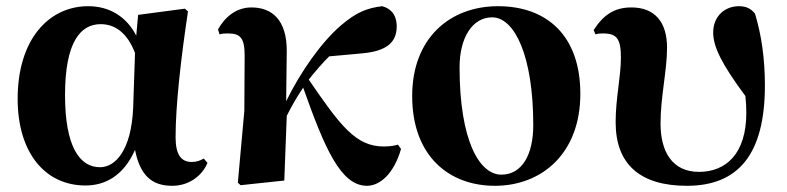

<svg xmlns="http://www.w3.org/2000/svg" viewBox="-20 -583 2541 620"><path d="M256 16C317 16 378 -13 416 -99C432 -18 469 17 536 17C591 17 633 -16 650 -57L638 -71C627 -65 616 -60 599 -60C564 -60 547 -85 547 -140C547 -242 564 -393 587 -546L577 -555L426 -535L420 -468C389 -528 335 -563 265 -563C137 -563 37 -455 37 -264C37 -88 127 16 256 16ZM416 -412 410 -235C404 -95 351 -43 303 -43C237 -43 190 -110 190 -276C190 -449 241 -505 305 -505C350 -505 390 -479 416 -412Z M1165 17C1207 17 1252 -22 1275 -102L1265 -116C1256 -113 1241 -110 1219 -110C1129 -110 1079 -177 977 -326C999 -354 1021 -379 1043 -401L1153 -411C1222 -418 1261 -442 1261 -497C1261 -538 1240 -556 1214 -563C1166 -557 1131 -544 1081 -501C1018 -447 951 -352 904 -256L906 -416C907 -519 858 -559 792 -559C741 -559 705 -526 684 -488L689 -472C698 -475 707 -475 716 -475C756 -475 770 -461 770 -403L769 -225L748 7L757 15L898 0L906 -209C924 -245 939 -270 959 -300C1029 -102 1081 17 1165 17Z M1578 17C1729 17 1854 -87 1854 -280C1854 -468 1746 -563 1588 -563C1434 -563 1311 -461 1311 -273C1311 -80 1429 17 1578 17ZM1599 -19C1528 -19 1464 -129 1464 -366C1464 -462 1506 -527 1569 -527C1642 -527 1702 -402 1702 -179C1702 -84 1666 -19 1599 -19Z M2198 17C2362 17 2450 -82 2450 -307C2450 -393 2439 -470 2418 -539C2405 -555 2390 -563 2366 -563C2321 -563 2283 -531 2283 -478C2283 -433 2309 -378 2387 -273C2389 -254 2390 -236 2390 -219C2390 -86 2324 -28 2237 -28C2151 -28 2113 -93 2113 -184C2113 -271 2134 -355 2134 -429C2134 -511 2095 -559 2019 -559C1966 -559 1930 -537 1897 -486L1903 -472C1911 -475 1919 -475 1928 -475C1972 -475 1985 -457 1985 -397C1985 -334 1968 -267 1968 -188C1968 -51 2049 17 2198 17Z"/></svg>

Font: GenKiMin2 TW H
Style: Regular
Weight: 900
Version: Version 2.100;PS 2.1;hotconv 16.6.51;makeotf.lib2.5.65220 DE